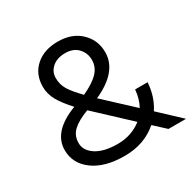

<svg xmlns="http://www.w3.org/2000/svg" viewBox="-155 -846 1012 1011"><g transform="rotate(-30 351.5 -341.0)"><path d="M471 -114 273 -299Q209 -275 178 -246Q147 -217 147 -171.5Q147 -126 194 -95.5Q241 -65 324.5 -65Q408 -65 471 -114ZM526 -63Q445 8 324.5 8Q204 8 134.5 -43.5Q65 -95 65 -176Q65 -289 223 -349Q176 -400 154 -439.5Q132 -479 132 -523Q132 -598 183 -644Q234 -690 319 -690Q404 -690 456 -640.5Q508 -591 508 -517Q508 -399 349 -328L518 -171Q541 -211 546 -268H622Q616 -182 574 -119L701 0H594ZM299 -378Q366 -409 396.5 -441.5Q427 -474 427 -516.5Q427 -559 399 -588.5Q371 -618 322 -618Q273 -618 243.5 -592.5Q214 -567 214 -528.5Q214 -490 232.5 -458.5Q251 -427 299 -378Z"/></g></svg>

Font: Hind Jalandhar
Style: Regular
Weight: 400
Designer: Namrata Goyal
Foundry: Indian Type Foundry
Version: Version 0.702;PS 1.0;hotconv 1.0.81;makeotf.lib2.5.63406